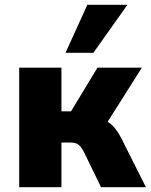

<svg xmlns="http://www.w3.org/2000/svg" viewBox="-20 -780 628 800"><path d="M60 0V-498H236V-316H276L386 -498H571L408 -240L384 -288Q410 -284 428 -273Q446 -262 459.5 -245Q473 -228 485 -205L588 0H401L331 -144Q323 -160 315.5 -169Q308 -178 298.5 -182Q289 -186 275 -186H236V0ZM253 -560 344 -760H511L369 -560Z"/></svg>

Font: Nunito Sans 10pt SemiCondensed Black
Style: Regular
Weight: 900
Width: 4
Designer: Vernon Adams
Foundry: Vernon Adams
Version: Version 3.101;gftools[0.9.27]